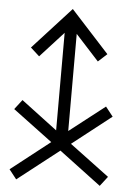

<svg xmlns="http://www.w3.org/2000/svg" viewBox="-58 -759 647 951"><g transform="rotate(5 265.0 -283.5)"><path d="M235 -595 119 -468 75 -508 265 -716 455 -508 411 -468 295 -595V-112L471 -249L508 -202L314 -50L511 97L474 145L265 -12L59 149L22 102L216 -50L19 -197L56 -245L235 -110Z"/></g></svg>

Font: Astronomicon
Style: Regular
Weight: 400
Version: Version 1.1